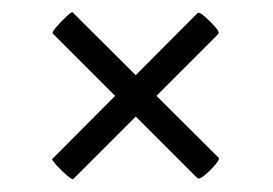

<svg xmlns="http://www.w3.org/2000/svg" viewBox="-20 -344 439 309"><path d="M98 -56Q97 -54 88 -61.5Q79 -69 71 -78Q63 -87 64 -88L298 -323Q301 -325 310 -317Q319 -309 326.5 -300.5Q334 -292 331 -289ZM65 -290Q63 -292 71 -301Q79 -310 87.5 -318Q96 -326 97 -324L332 -90Q334 -88 326.5 -79Q319 -70 310 -62.5Q301 -55 298 -57Z"/></svg>

Font: Cormorant Garamond Light
Style: Bold Italic
Weight: 700
Italic angle: -10°
Version: Version 4.001